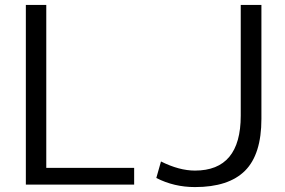

<svg xmlns="http://www.w3.org/2000/svg" viewBox="-20 -750 1157 780"><path d="M634 -94Q708 -57 772 -57Q958 -57 958 -280V-730H1042V-267Q1042 -123 975.5 -56.5Q909 10 772 10Q687 10 615 -27ZM168 -730V-68H525V0H85V-730Z"/></svg>

Font: Mplus 1p
Style: Regular
Weight: 400
Version: Version 1.061